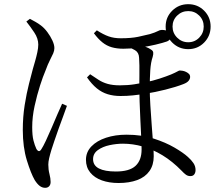

<svg xmlns="http://www.w3.org/2000/svg" viewBox="-20 -839 1040 918"><path d="M547 36Q502 36 467 23.5Q432 11 411.5 -14Q391 -39 391 -75Q391 -112 417 -139Q443 -166 487 -180.5Q531 -195 585 -195Q657 -195 714.5 -176.5Q772 -158 814 -133.5Q856 -109 878 -89Q895 -74 905 -59Q915 -44 915 -26Q915 -14 909 -5.5Q903 3 890 3Q878 3 868.5 -4Q859 -11 849 -22Q804 -68 757 -96.5Q710 -125 662.5 -138.5Q615 -152 568 -152Q537 -152 504 -145Q471 -138 448 -121.5Q425 -105 425 -78Q425 -48 453 -33.5Q481 -19 534 -19Q599 -19 628 -46Q657 -73 657 -124Q657 -148 655 -186.5Q653 -225 651 -268.5Q649 -312 647.5 -353Q646 -394 646 -424Q646 -449 646.5 -476Q647 -503 646.5 -526Q646 -549 645 -563Q644 -588 625.5 -599Q607 -610 592 -614L624 -628Q640 -625 654 -621.5Q668 -618 680 -613.5Q692 -609 702 -602Q711 -597 712.5 -589Q714 -581 710 -567Q701 -541 698.5 -502.5Q696 -464 696 -419Q696 -381 699 -333.5Q702 -286 705.5 -239Q709 -192 712 -153Q715 -114 715 -92Q715 -50 694.5 -21Q674 8 636 22Q598 36 547 36ZM196 59Q182 59 170 50Q158 41 146 22Q128 -9 108.5 -72Q89 -135 89 -218Q89 -280 98 -336.5Q107 -393 118.5 -438Q130 -483 137 -509Q142 -526 148 -547Q154 -568 158.5 -589Q163 -610 163 -626Q163 -655 144 -683.5Q125 -712 106 -736L123 -749Q136 -742 149.5 -734.5Q163 -727 176 -717Q192 -705 206.5 -685.5Q221 -666 230.5 -645.5Q240 -625 240 -609Q240 -597 234.5 -584Q229 -571 219 -552Q209 -533 197 -500Q186 -475 171.5 -430Q157 -385 145.5 -332.5Q134 -280 134 -231Q134 -191 140 -167.5Q146 -144 154 -127Q160 -117 166 -116.5Q172 -116 178 -126Q186 -138 199 -165.5Q212 -193 226.5 -227Q241 -261 254.5 -292.5Q268 -324 277 -343L300 -333Q293 -312 282 -283Q271 -254 260 -223Q249 -192 240 -165.5Q231 -139 226 -123Q219 -100 215 -82.5Q211 -65 211 -52Q211 -28 216.5 -7Q222 14 222 31Q222 44 215 51.5Q208 59 196 59ZM556 -380Q523 -380 495 -388.5Q467 -397 443 -416.5Q419 -436 396 -469L411 -484Q432 -470 451 -457.5Q470 -445 494.5 -438Q519 -431 553 -431Q591 -431 622.5 -436Q654 -441 674 -445Q712 -453 744 -463.5Q776 -474 798 -483Q819 -492 827.5 -497Q836 -502 840 -502Q845 -502 853.5 -500.5Q862 -499 870 -495Q878 -491 883.5 -485.5Q889 -480 889 -471Q889 -462 882 -453Q875 -444 857 -437Q821 -423 771 -410.5Q721 -398 676 -391Q644 -386 616 -383Q588 -380 556 -380ZM570 -606Q539 -606 514.5 -613Q490 -620 469.5 -636.5Q449 -653 429 -680L443 -694Q474 -674 499.5 -665Q525 -656 557 -656Q607 -656 640.5 -663Q674 -670 697 -676Q723 -684 734 -690Q745 -696 753 -696Q772 -696 785 -689Q798 -682 798 -667Q798 -658 793 -651.5Q788 -645 779 -641Q759 -634 723.5 -625.5Q688 -617 647.5 -611.5Q607 -606 570 -606ZM880 -604Q835 -604 803.5 -635.5Q772 -667 772 -712Q772 -757 803.5 -788Q835 -819 880 -819Q925 -819 956 -788Q987 -757 987 -712Q987 -667 956 -635.5Q925 -604 880 -604ZM880 -637Q911 -637 932.5 -659Q954 -681 954 -712Q954 -743 932.5 -764.5Q911 -786 880 -786Q849 -786 827 -764.5Q805 -743 805 -712Q805 -681 827 -659Q849 -637 880 -637Z"/></svg>

Font: Noto Serif SC
Style: Regular
Weight: 400
Designer: Ryoko NISHIZUKA 西塚涼子 (kana & ideographs); Frank Grießhammer (Latin, Greek & Cyrillic); Wenlong ZHANG 张文龙 (bopomofo); San
Foundry: Adobe
Version: Version 2.002-H1;hotconv 1.1.0;makeotfexe 2.6.0